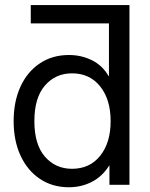

<svg xmlns="http://www.w3.org/2000/svg" viewBox="-20 -748 606 777"><path d="M258.8 9.8Q191.9 9.8 141.4 -24.2Q90.8 -58.1 63 -118.4Q35.2 -178.7 35.2 -257.8Q35.2 -337.4 63 -397.7Q90.8 -458 141.4 -491.7Q191.9 -525.4 258.8 -525.4Q309.1 -525.4 352.1 -504.2Q395 -482.9 419.9 -439.5H420.9V-653.3H104.5V-727.5H503.9V0H422.9V-78.1H421.9Q394 -33.7 351.6 -12Q309.1 9.8 258.8 9.8ZM271.5 -64.9Q343.3 -64.9 385.5 -117.7Q427.7 -170.4 427.7 -257.8Q427.7 -345.2 385.5 -398.2Q343.3 -451.2 271.5 -451.2Q204.6 -451.2 161.9 -401.9Q119.1 -352.5 119.1 -257.8Q119.1 -163.1 161.9 -114Q204.6 -64.9 271.5 -64.9Z"/></svg>

Font: Inter Display
Style: Regular
Weight: 400
Designer: Rasmus Andersson
Foundry: rsms
Version: Version 4.000;git-37864ae